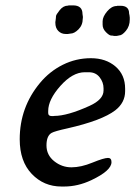

<svg xmlns="http://www.w3.org/2000/svg" viewBox="-20 -699 498 708"><path d="M157.7 -289.6V-282.2Q157.7 -271 170.9 -271H176.8L179.7 -271.5Q228.5 -271.5 310.1 -308.6Q361.8 -332 361.8 -365.2V-373.5Q361.8 -395.5 347.4 -414.1Q333 -432.6 307.6 -432.6H292.5Q247.6 -432.6 202.6 -382.1Q157.7 -331.5 157.7 -289.6ZM222.2 -573.7Q206.1 -573.7 195.1 -584.7Q184.1 -595.7 184.1 -615.2V-618.7L184.6 -620.6L186 -632.3Q186.5 -634.3 186.5 -639.4Q186.5 -644.5 200 -661.4Q213.4 -678.2 230.5 -678.2L233.9 -679.2H249Q284.2 -679.2 284.2 -647.5L285.6 -637.7V-632.3L285.2 -630.9Q285.2 -606.4 269.5 -590.8Q253.9 -575.2 240.2 -575.2L230.5 -573.7ZM458.5 -627Q458.5 -602.5 444.3 -585.4Q430.2 -568.4 419.4 -568.4Q416.5 -567.4 415 -567.4L409.2 -566.4H400.9Q396.5 -567.9 389.9 -567.9Q383.3 -567.9 370.8 -580.3Q358.4 -592.8 358.4 -607.9V-620.6Q358.4 -637.2 375 -657Q391.6 -676.8 410.2 -676.8L413.1 -677.7H424.3Q456.1 -677.7 456.1 -649.4Q457.5 -644.5 457.5 -642.6L458.5 -634.3ZM216.3 -11.2H206.5Q141.6 -11.2 97.2 -57.6Q52.7 -104 52.7 -185.5Q52.7 -303.2 127.4 -393.1Q163.1 -436 211.7 -460.2Q260.3 -484.4 315.2 -484.4Q370.1 -484.4 405.8 -453.9Q441.4 -423.3 441.4 -372.1V-362.8Q441.4 -320.3 404.8 -292Q355.5 -254.4 228.5 -225.6Q181.6 -215.3 170.4 -209Q151.4 -198.2 151.4 -162.8Q151.4 -127.4 179.7 -104.7Q208 -82 243.4 -82Q278.8 -82 321 -99.4Q363.3 -116.7 378.4 -116.7Q391.1 -116.7 391.1 -101.1Q391.1 -69.8 316.9 -34.7Q267.1 -11.2 216.3 -11.2Z"/></svg>

Font: Averia Libre
Style: Italic
Weight: 400
Italic angle: -7.90001°
Version: Version 1.002